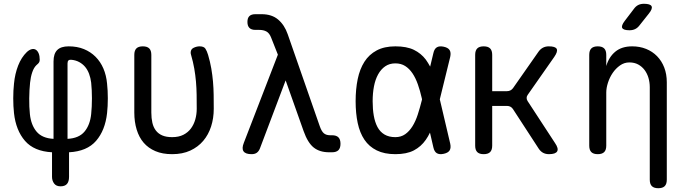

<svg xmlns="http://www.w3.org/2000/svg" viewBox="-20 -805 3640 1015"><path d="M300 180Q277 180 266 165Q255 150 255 130V0Q160 -5 112 -60.5Q64 -116 54 -207Q50 -243 50 -285Q50 -327 54 -363Q59 -415 76 -458.5Q93 -502 122 -530Q135 -542 147.5 -545Q160 -548 169.5 -542Q179 -536 184.5 -522.5Q190 -509 190 -489Q190 -481 186.5 -475Q183 -469 173 -461Q159 -448 150.5 -423Q142 -398 139 -368Q135 -330 134.5 -285Q134 -240 138 -202Q144 -144 173.5 -109Q203 -74 263 -71V-480Q263 -521 282.5 -540.5Q302 -560 343 -560Q388 -560 423.5 -545.5Q459 -531 485 -505Q511 -479 526.5 -443Q542 -407 546 -363Q550 -327 550 -285Q550 -243 546 -207Q536 -116 488 -60.5Q440 -5 345 0V130Q345 155 334 167.5Q323 180 300 180ZM337 -470V-71Q397 -74 426.5 -109Q456 -144 462 -202Q466 -240 466 -285Q466 -330 462 -368Q459 -393 451 -414.5Q443 -436 430 -451.5Q417 -467 398.5 -477Q380 -487 357 -489Q347 -490 342 -485.5Q337 -481 337 -470Z M690 -515Q690 -538 701 -549Q712 -560 735 -560Q758 -560 769 -549Q780 -538 780 -515V-210Q780 -180 785.5 -156Q791 -132 804 -115Q817 -98 838 -89Q859 -80 890 -80Q925 -80 949.5 -92.5Q974 -105 989.5 -126Q1005 -147 1012.5 -174Q1020 -201 1020 -230Q1020 -269 1019.5 -304Q1019 -339 1016 -373.5Q1013 -408 1007 -442.5Q1001 -477 990 -515Q989 -518 988.5 -521Q988 -524 988 -527Q988 -545 1004 -552.5Q1020 -560 1035 -560Q1058 -560 1066 -547.5Q1074 -535 1080 -515Q1091 -478 1097 -443Q1103 -408 1106 -373.5Q1109 -339 1109.5 -303.5Q1110 -268 1110 -230Q1110 -180 1096 -136.5Q1082 -93 1054.5 -60.5Q1027 -28 986 -9Q945 10 890 10Q839 10 801.5 -6Q764 -22 739.5 -50.5Q715 -79 702.5 -120Q690 -161 690 -210Z M1354 -20Q1348 -5 1337.5 2.5Q1327 10 1310 10Q1278 10 1267.5 -5Q1257 -20 1269 -50L1449 -516L1413 -607Q1404 -630 1388.5 -638.5Q1373 -647 1350 -647H1330Q1309 -647 1298.5 -657.5Q1288 -668 1288 -689Q1288 -710 1298.5 -720Q1309 -730 1330 -730H1363Q1417 -730 1450.5 -701.5Q1484 -673 1501 -624L1670 -139Q1680 -110 1692.5 -100Q1705 -90 1725 -90H1735Q1758 -90 1769 -79Q1780 -68 1780 -45Q1780 -22 1769 -11Q1758 0 1735 0H1720Q1670 0 1638.5 -25Q1607 -50 1585 -112L1490 -380Z M2360 -46Q2365 -23 2357 -10Q2349 3 2326 8Q2303 13 2289.5 5Q2276 -3 2271 -26L2253 -104Q2243 -83 2231 -66Q2206 -30 2168 -10Q2130 10 2070 10Q2012 10 1971.5 -10Q1931 -30 1906.5 -66.5Q1882 -103 1871 -154.5Q1860 -206 1860 -270Q1860 -334 1871 -387Q1882 -440 1906.5 -478.5Q1931 -517 1971.5 -538.5Q2012 -560 2070 -560Q2130 -560 2168 -541.5Q2206 -523 2231 -490Q2243 -473 2254 -453L2271 -524Q2276 -547 2289.5 -555Q2303 -563 2326 -558Q2349 -553 2357 -540Q2365 -527 2360 -504L2305 -280ZM2211 -280 2210 -285Q2201 -325 2189 -359Q2177 -393 2160.5 -417.5Q2144 -442 2122 -456Q2100 -470 2070 -470Q2039 -470 2016.5 -454.5Q1994 -439 1979 -412Q1964 -385 1957 -348.5Q1950 -312 1950 -270Q1950 -228 1956 -193.5Q1962 -159 1975.5 -133.5Q1989 -108 2012.5 -94Q2036 -80 2070 -80Q2100 -80 2122 -95.5Q2144 -111 2160.5 -137.5Q2177 -164 2188.5 -199.5Q2200 -235 2210 -275Z M2537 10Q2514 10 2503 -1Q2492 -12 2492 -35V-515Q2492 -538 2503 -549Q2514 -560 2537 -560Q2560 -560 2571 -549Q2582 -538 2582 -515V-323H2660Q2670 -323 2678 -327Q2686 -331 2692 -339L2827 -532Q2837 -546 2850.5 -553Q2864 -560 2881 -560Q2916 -560 2923 -546.5Q2930 -533 2910 -504L2770 -304Q2764 -296 2764 -287.5Q2764 -279 2769 -271L2914 -49Q2934 -20 2925.5 -5Q2917 10 2882 10Q2865 10 2851.5 3Q2838 -4 2828 -19L2692 -228Q2687 -236 2679 -240.5Q2671 -245 2661 -245H2582V-35Q2582 -12 2571 -1Q2560 10 2537 10Z M3185 -316V-35Q3185 -12 3174 -1Q3163 10 3140 10Q3117 10 3106 -1Q3095 -12 3095 -35V-515Q3095 -538 3106 -549Q3117 -560 3140 -560Q3163 -560 3174 -549Q3185 -538 3185 -515V-456Q3199 -504 3233 -532Q3267 -560 3322 -560Q3362 -560 3395.5 -546.5Q3429 -533 3453.5 -508Q3478 -483 3491.5 -448Q3505 -413 3505 -370V145Q3505 168 3494 179Q3483 190 3460 190Q3437 190 3426 179Q3415 168 3415 145V-344Q3415 -370 3408 -393.5Q3401 -417 3387.5 -435Q3374 -453 3354 -464Q3334 -475 3307 -475Q3280 -475 3257.5 -459Q3235 -443 3219 -419.5Q3203 -396 3194 -368Q3185 -340 3185 -316ZM3360 -670Q3350 -657 3337 -651Q3324 -645 3308 -645Q3276 -645 3269.5 -657Q3263 -669 3283 -695L3331 -758Q3341 -772 3354 -778.5Q3367 -785 3384 -785Q3418 -785 3424.5 -772Q3431 -759 3410 -733Z"/></svg>

Font: Maple Mono Normal
Style: Regular
Weight: 400
Monospace: yes
Designer: subframe7536
Version: Version 7.000